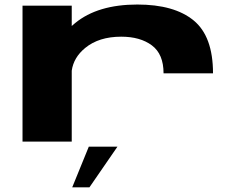

<svg xmlns="http://www.w3.org/2000/svg" viewBox="-20 -610 1040 827"><path d="M684.5 -294Q684.5 -377 634.2 -414.5Q584 -452 502 -452Q406 -452 347 -403.5Q297 -362.5 289 -305.5V0H77V-585.5H289V-498Q296 -504.5 303.5 -510.5Q401 -590.5 571.5 -590.5Q730.5 -590.5 814 -522Q897.5 -453.5 897.5 -294ZM291.1 196.8 362.5 21.7H485.9L365.3 196.8Z"/></svg>

Font: Anybody UltraExpanded Regular
Style: Bold
Weight: 700
Width: 9
Designer: Tyler Finck
Foundry: Etcetera Type Company
Version: Version 1.010; ttfautohint (v1.8.3) -l 8 -r 50 -G 200 -x 14 